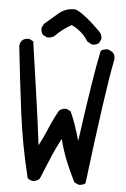

<svg xmlns="http://www.w3.org/2000/svg" viewBox="-58 -882 616 940"><g transform="rotate(5 250.0 -412.0)"><path d="M140.6 15.6Q125 13.7 113.3 3.9Q74.2 -153.3 53.7 -314.5Q33.2 -475.6 15.6 -638.7Q17.6 -654.3 27.3 -666Q41 -677.7 62.5 -675.8L82 -666Q99.6 -540 118.2 -414.1Q136.7 -288.1 152.3 -161.1Q175.8 -206.1 194.3 -251Q212.9 -295.9 237.3 -338.9Q252.9 -352.5 274.4 -350.6L293.9 -340.8Q317.4 -292 343.8 -199.2Q387.7 -520.5 415 -648.4Q430.7 -660.2 452.1 -658.2L471.7 -648.4Q487.3 -634.8 485.4 -612.3Q454.1 -458 397.5 3.9Q383.8 15.6 362.3 13.7L342.8 3.9Q317.4 -44.9 296.9 -96.2Q276.4 -147.5 262.7 -202.1Q235.4 -151.4 214.4 -100.1Q193.4 -48.8 171.9 2Q158.2 13.7 140.6 15.6ZM368.2 -675.8 344.7 -689.5Q331.1 -712.9 309.6 -731.4Q288.1 -750 262.7 -761.7Q216.8 -736.3 183.6 -701.2Q168 -689.5 146.5 -691.4L127 -701.2Q115.2 -714.8 117.2 -736.3L127 -755.9Q160.2 -785.2 194.3 -813.5Q228.5 -841.8 274.4 -839.8Q317.4 -824.2 399.4 -742.2Q415 -726.6 413.1 -705.1L403.3 -685.5Q389.6 -673.8 368.2 -675.8Z"/></g></svg>

Font: JasonHandwriting1
Style: Regular
Weight: 400
Version: Version 1.48.20